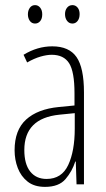

<svg xmlns="http://www.w3.org/2000/svg" viewBox="-20 -720 416 750"><path d="M184 -539Q250 -539 279 -497Q308 -455 308 -359V0H279L276 -89H274Q262 -51 236 -20.5Q210 10 156 10Q114 10 88 -10.5Q62 -31 49.5 -63.5Q37 -96 37 -133Q37 -212 82 -253Q127 -294 210 -302L271 -308V-356Q271 -440 250 -473Q229 -506 182 -506Q163 -506 138.5 -499Q114 -492 86 -476L72 -506Q126 -539 184 -539ZM212 -272Q75 -258 75 -134Q75 -79 98 -50Q121 -21 162 -21Q221 -21 246.5 -75.5Q272 -130 272 -218V-278ZM89 -664Q89 -679 96.5 -689.5Q104 -700 117 -700Q129 -700 137 -690Q145 -680 145 -664Q145 -647 137 -637.5Q129 -628 117 -628Q104 -628 96.5 -638.5Q89 -649 89 -664ZM234 -665Q234 -680 242 -690Q250 -700 263 -700Q275 -700 283 -690.5Q291 -681 291 -665Q291 -648 283 -638Q275 -628 263 -628Q250 -628 242 -638.5Q234 -649 234 -665Z"/></svg>

Font: Noto Sans Khmer UI ExtraCondensed ExtraLight
Style: Regular
Weight: 200
Width: 2
Designer: Danh Hong and the Monotype Design Team
Foundry: Monotype Imaging Inc.
Version: Version 2.002; ttfautohint (v1.8.4.7-5d5b)